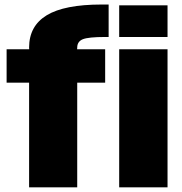

<svg xmlns="http://www.w3.org/2000/svg" viewBox="-20 -808 786 828"><path d="M105.5 0V-451.5H8.5V-595.5H106L105.5 -603Q105.5 -696 181.5 -742.2Q257.5 -788.5 418.5 -788.5H448.5V-648.5H432.5Q361.5 -648.5 337.2 -638.8Q313 -629 313 -602.5L312.5 -595.5H433.5V-451.5H313V0ZM494 0V-595.5H702.5V0ZM494 -785H702.5V-648.5H494Z"/></svg>

Font: Anybody Black
Style: Regular
Weight: 900
Designer: Tyler Finck
Foundry: Etcetera Type Company
Version: Version 1.010; ttfautohint (v1.8.3) -l 8 -r 50 -G 200 -x 14 